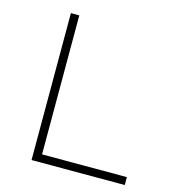

<svg xmlns="http://www.w3.org/2000/svg" viewBox="-93 -673 676 751"><g transform="rotate(15 245.0 -297.5)"><path d="M102.5 0V-595H136.5V-32H480V0Z"/></g></svg>

Font: Encode Sans SC SemiExpanded Thin
Style: Regular
Weight: 250
Width: 6
Designer: Multiple Designers
Foundry: Impallari Type
Version: Version 3.002